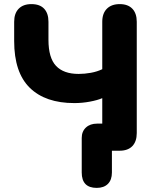

<svg xmlns="http://www.w3.org/2000/svg" viewBox="-20 -734 777 935"><path d="M451 181Q378 181 378 106V-62Q378 -94 398.5 -113Q419 -132 453 -132H478V-256Q455 -246 417.5 -239Q380 -232 342 -232Q201 -232 125 -306.5Q49 -381 49 -534V-628Q49 -669 71 -691.5Q93 -714 133 -714Q174 -714 195 -691.5Q216 -669 216 -628V-540Q216 -452 253 -413Q290 -374 363 -374Q392 -374 422.5 -379.5Q453 -385 478 -397V-628Q478 -669 500.5 -691.5Q523 -714 563 -714Q603 -714 624.5 -691.5Q646 -669 646 -628V-86Q646 -45 624.5 -22.5Q603 0 562 0H525V106Q525 142 505.5 161.5Q486 181 451 181Z"/></svg>

Font: Chiron GoRound TC EB
Style: Regular
Weight: 700
Designer: Ryoko NISHIZUKA 西塚涼子 (kana, bopomofo & ideographs); Paul D. Hunt (Latin, Greek & Cyrillic); Sandoll Communications 산돌커뮤니
Foundry: Adobe
Version: Version 1.000;hotconv 1.1.1;makeotfexe 2.6.0